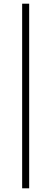

<svg xmlns="http://www.w3.org/2000/svg" viewBox="-20 -770 278 1040"><path d="M100 250H138V-750H100Z"/></svg>

Font: Mazius Display
Style: Regular
Weight: 400
Designer: Alberto Casagrande & Collletttivo
Foundry: Collletttivo
Version: Version 2.000;Glyphs 3.2 (3217)